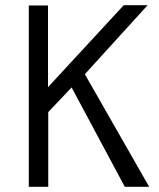

<svg xmlns="http://www.w3.org/2000/svg" viewBox="-20 -720 613 740"><path d="M555 0H461L256 -383L166 -288V0H91V-699H165V-384L457 -700H549L307 -434Z"/></svg>

Font: Gudea
Style: Regular
Weight: 400
Designer: Agustina Mingote
Foundry: Agustina Mingote
Version: Version 1.002